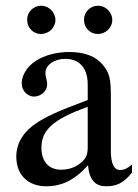

<svg xmlns="http://www.w3.org/2000/svg" viewBox="-20 -642 484 672"><path d="M373 -572C373 -599 350 -622 323 -622C296 -622 274 -600 274 -573C274 -545 295 -523 322 -523C350 -523 373 -545 373 -572ZM174 -572C174 -599 151 -622 124 -622C97 -622 75 -600 75 -573C75 -545 96 -523 123 -523C151 -523 174 -545 174 -572ZM442 -66C425 -52 415 -47 399 -47C381 -47 368 -67 368 -113V-304C368 -365 364 -386 340 -415C316 -444 278 -460 222 -460C177 -460 135 -448 107 -430C72 -408 56 -376 56 -350C56 -323 78 -304 99 -304C125 -304 145 -326 145 -345C145 -366 139 -369 139 -387C139 -414 169 -436 209 -436C254 -436 287 -408 287 -346V-292C174 -250 137 -231 107 -211C68 -185 37 -146 37 -94C37 -28 80 10 142 10C185 10 234 -3 287 -63H288C293 -10 315 10 352 10C386 10 412 0 442 -38ZM287 -127C287 -98 281 -84 252 -64C235 -53 214 -48 194 -48C155 -48 125 -72 125 -125C125 -156 135 -180 159 -202C184 -225 225 -246 287 -268Z"/></svg>

Font: STIXGeneral
Style: Regular
Weight: 400
Designer: MicroPress Inc., with final additions and corrections provided by Coen Hoffman, Elsevier (retired)
Version: Version 1.1.0